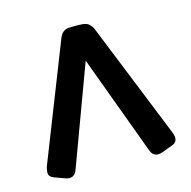

<svg xmlns="http://www.w3.org/2000/svg" viewBox="-81 -829 661 665"><g transform="rotate(-15 249.5 -497.0)"><path d="M38.6 -261.2Q20 -268.1 20 -281.5Q20 -294.9 24.4 -306.2L188 -722.2Q197.8 -746.6 220.7 -748.5Q227.1 -749 232.4 -749H257.8Q283.7 -749 293.2 -740.2Q302.7 -731.4 307.1 -720.7L474.1 -306.2Q479 -293.9 479 -286.1Q479 -268.6 461.9 -262.7L423.8 -248.5Q415.5 -245.1 407.2 -245.1Q388.2 -245.1 380.4 -266.6L248.5 -623.5L116.7 -267.6Q108.9 -245.1 89.4 -245.1Q81.5 -245.1 76.2 -247.6Z"/></g></svg>

Font: Capriola
Style: Regular
Weight: 400
Designer: Viktoriya Grabowska
Foundry: Viktoriya Grabowska
Version: Version 1.007